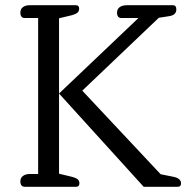

<svg xmlns="http://www.w3.org/2000/svg" viewBox="-20 -715 724 735"><path d="M58 -21Q58 -34 68 -41.5Q78 -49 95 -49H126V-646H75Q58 -646 58 -667Q58 -680 67.5 -687.5Q77 -695 94 -695H271Q277 -695 280 -691.5Q283 -688 283 -682Q283 -672 276.5 -666.5Q270 -661 256 -657L206 -645V-50L256 -38Q271 -34 277.5 -28.5Q284 -23 284 -13Q284 -7 281 -3.5Q278 0 272 0H75Q58 0 58 -21ZM206 -357 510 -646H445Q428 -646 428 -667Q428 -680 438 -687.5Q448 -695 465 -695H642Q655 -695 655 -679Q655 -657 627 -653L588 -647L295 -368L595 -48L645 -38Q673 -32 673 -13Q673 0 661 0H530Z"/></svg>

Font: Maitree
Style: Regular
Weight: 400
Designer: CadsonDemak Team
Foundry: CadsonDemak
Version: Version 1.001